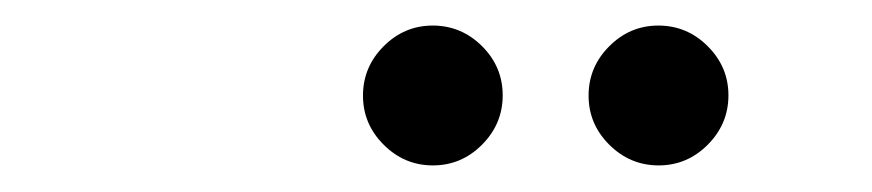

<svg xmlns="http://www.w3.org/2000/svg" viewBox="-20 -718 672 148"><path d="M487.7 -590.5Q465.7 -590.5 449.7 -606.4Q433.7 -622.3 433.7 -644.3Q433.7 -666.4 449.6 -682.3Q465.5 -698.3 487.5 -698.3Q509.6 -698.3 525.5 -682.4Q541.5 -666.5 541.5 -644.5Q541.5 -622.5 525.6 -606.5Q509.7 -590.5 487.7 -590.5ZM313.7 -590.5Q291.7 -590.5 275.8 -606.4Q259.8 -622.3 259.8 -644.3Q259.8 -666.4 275.7 -682.3Q291.6 -698.3 313.6 -698.3Q335.6 -698.3 351.6 -682.4Q367.5 -666.5 367.5 -644.5Q367.5 -622.5 351.6 -606.5Q335.7 -590.5 313.7 -590.5Z"/></svg>

Font: Atkinson Hyperlegible Mono ExtraLight
Style: Italic
Weight: 200
Italic angle: -12°
Monospace: yes
Designer: Elliott Scott, Megan Eiswerth, Linus Boman, Theodore Petrosky, Letters from Sweden
Foundry: Applied Design Works, Letters from Sweden
Version: Version 2.001